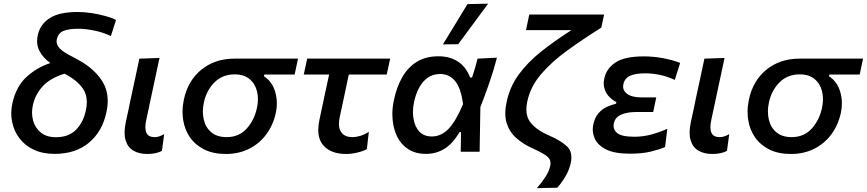

<svg xmlns="http://www.w3.org/2000/svg" viewBox="-20 -810 4628 1025"><path d="M271.5 11.5Q207.5 11.5 160 -11Q112.5 -33.5 83.5 -72Q54.5 -110.5 45 -158.5Q40 -181.5 40 -205Q40 -231 46 -258Q66 -348.5 121.5 -399.2Q177 -450 249 -473.5Q210 -500.5 191 -537.5Q178 -561.5 178 -591Q178 -605.5 181.5 -622Q194 -680 245 -713Q296 -746 394.5 -746Q432 -746 471.5 -739.8Q511 -733.5 545 -723.8Q579 -714 599.5 -704L572 -617.5Q529 -638 481.8 -647.2Q434.5 -656.5 397 -656.5Q347.5 -656.5 319 -645Q290.5 -633.5 283 -599Q282 -594.5 282 -589.5Q282 -576 291 -561.5Q302.5 -542 345.5 -518.5L397.5 -490.5Q483.5 -444 526.5 -375.5Q555 -329.5 555 -271Q555 -242 548 -210.5Q526.5 -108 455 -48.2Q383.5 11.5 271.5 11.5ZM155.5 -248.5Q151 -228.5 151 -209Q151 -187.5 156.5 -167Q167 -128 197.5 -102.8Q228 -77.5 278.5 -77.5Q347.5 -77.5 386.5 -117.8Q425.5 -158 438.5 -221.5Q443.5 -244 443.5 -264.5Q443.5 -306 422.5 -337Q391 -382.5 324.5 -416.5Q247.5 -393 207.5 -348.8Q167.5 -304.5 155.5 -248.5Z M766 12Q723.5 12 693 -5.2Q662.5 -22.5 651 -60Q645 -78 645 -102Q645 -127 651.5 -158Q659.5 -194 665 -219.5Q670 -245 676 -273Q690.5 -339.5 701.5 -391.5Q712.5 -443 724 -497L831.5 -500.5Q812.5 -412 796.5 -337.2Q780.5 -262.5 769.5 -210.5L760.5 -168.5Q756 -148 756 -132Q756 -114 761.5 -101.5Q771 -78 806.5 -78Q829.5 -78 856.5 -94L844.5 -4.5Q830.5 3 811 7.5Q791.5 12 766 12Z M1186.5 12Q1118.5 12 1070.5 -12Q1022.5 -36 994.2 -76.8Q966 -117.5 958 -169Q954.5 -191 954.5 -213.5Q954.5 -244 961 -275.5Q982 -378.5 1054.8 -437.8Q1127.5 -497 1232 -497H1571L1553 -412H1391L1389 -403Q1433 -374.5 1449 -320Q1458 -289.5 1458 -257.5Q1458 -233 1452.5 -207.5Q1438 -141.5 1401.2 -92.2Q1364.5 -43 1309.5 -15.5Q1254.5 12 1186.5 12ZM1190 -78Q1255.5 -78 1296.5 -123Q1337.5 -168 1351.5 -233Q1357 -258 1357 -280.5Q1357 -302.5 1352 -322.5Q1342 -363.5 1312 -388.2Q1282 -413 1232.5 -413Q1167.5 -413 1124.8 -370Q1082 -327 1068.5 -263Q1063 -237.5 1063 -214.5Q1063 -192 1068 -171.5Q1077.5 -129.5 1108 -103.8Q1138.5 -78 1190 -78Z M1827.5 12Q1747 12 1706.5 -33.5Q1679 -64.5 1679 -116Q1679 -140.5 1685 -169Q1698.5 -233 1711 -291.5Q1723.5 -350 1737 -412H1601.5L1620 -497H2063L2044.5 -412H1842Q1830 -356 1818.5 -300.5Q1806.5 -245 1794.5 -189Q1789.5 -166.5 1789.5 -148.5Q1789.5 -121.5 1801 -105Q1819.5 -78 1861 -78Q1881 -78 1903 -84.5Q1925 -91 1949 -106.5L1938.5 -14Q1919 -3 1887.8 4.5Q1856.5 12 1827.5 12Z M2254.5 11.5Q2199 11.5 2160.8 -12.8Q2122.5 -37 2101.5 -78.2Q2080.5 -119.5 2076 -171Q2074.5 -185.5 2074.5 -200Q2074.5 -237 2083 -276Q2097.5 -345 2127.2 -397.5Q2157 -450 2204.8 -479.8Q2252.5 -509.5 2321 -509.5Q2382 -509.5 2425 -481.2Q2468 -453 2490 -396H2500Q2510 -425.5 2517 -450.2Q2524 -475 2529.5 -497L2633 -502Q2616 -436.5 2592.2 -367.5Q2568.5 -298.5 2544.5 -238.5Q2542.5 -118.5 2540.5 0H2439.5Q2440 -26.5 2440.5 -53Q2440.5 -79.5 2441 -104.5H2433Q2397 -43 2352.8 -15.8Q2308.5 11.5 2254.5 11.5ZM2286 -81.5Q2335.5 -81.5 2374.8 -122.5Q2414 -163.5 2452 -254Q2440.5 -341.5 2409 -378.2Q2377.5 -415 2330 -415Q2290 -415 2262 -394.2Q2234 -373.5 2216.5 -339.8Q2199 -306 2191 -267.5Q2184.5 -238.5 2184.5 -212Q2184.5 -194 2187.5 -177Q2194 -134.5 2218.2 -108Q2242.5 -81.5 2286 -81.5ZM2344.5 -573Q2377.5 -627.5 2410.5 -681Q2443 -734.5 2475.5 -788L2586 -790.5Q2545.5 -735 2505.5 -681.5Q2465.5 -627.5 2426 -574Z M2846 194.5Q2873 163.5 2892.2 133.8Q2911.5 104 2917 77Q2919 69 2919 62Q2919 37 2897.5 22Q2869.5 2.5 2822 -18.5Q2771.5 -41.5 2735.5 -73.8Q2699.5 -106 2685 -153Q2677.5 -176.5 2677.5 -205Q2677.5 -233 2684.5 -265Q2701.5 -347 2749.8 -412.8Q2798 -478.5 2870 -535.5Q2942 -592.5 3030.5 -649H2788L2805.5 -732.5H3205L3190 -662.5Q3094.5 -602.5 3010.8 -542.2Q2927 -482 2869.5 -415.2Q2812 -348.5 2795 -268.5Q2790 -245.5 2790 -226Q2790 -184 2812 -156.5Q2843.5 -115.5 2913 -86Q2975.5 -58.5 3007.5 -28Q3030.5 -5.5 3030.5 30Q3030.5 44 3027 60Q3018.5 99 2997.8 133.5Q2977 168 2955 192Z M3344 10.5Q3259 10.5 3213.8 -13.2Q3168.5 -37 3154 -73Q3144.5 -96 3144.5 -120Q3144.5 -133 3147.5 -146Q3155.5 -183 3174.8 -205.2Q3194 -227.5 3219 -239Q3244 -250.5 3269 -256.5L3270.5 -265.5Q3253.5 -273 3235.8 -289.8Q3218 -306.5 3208.5 -332Q3203 -346.5 3203 -364Q3203 -376.5 3206 -391Q3217.5 -444.5 3266.2 -476.8Q3315 -509 3417.5 -509Q3470 -509 3522.8 -498.8Q3575.5 -488.5 3611 -474L3582.5 -383.5Q3539 -403 3499.8 -410.8Q3460.5 -418.5 3423.5 -418.5Q3371 -418.5 3342.8 -405Q3314.5 -391.5 3308 -361Q3306.5 -354 3306.5 -348Q3306.5 -325.5 3326.5 -310Q3352 -290 3405.5 -290H3483.5L3467 -212H3376Q3328.5 -212 3296.2 -198Q3264 -184 3257 -151.5Q3255.5 -144.5 3255.5 -138.5Q3255.5 -115.5 3274.5 -100Q3298 -80 3367.5 -80Q3414.5 -80 3460.2 -92.8Q3506 -105.5 3542.5 -122.5L3530.5 -25Q3502 -12.5 3455.5 -1Q3409 10.5 3344 10.5Z M3782.5 12Q3740 12 3709.5 -5.2Q3679 -22.5 3667.5 -60Q3661.5 -78 3661.5 -102Q3661.5 -127 3668 -158Q3676 -194 3681.5 -219.5Q3686.5 -245 3692.5 -273Q3707 -339.5 3718 -391.5Q3729 -443 3740.5 -497L3848 -500.5Q3829 -412 3813 -337.2Q3797 -262.5 3786 -210.5L3777 -168.5Q3772.5 -148 3772.5 -132Q3772.5 -114 3778 -101.5Q3787.5 -78 3823 -78Q3846 -78 3873 -94L3861 -4.5Q3847 3 3827.5 7.5Q3808 12 3782.5 12Z M4203 12Q4135 12 4087 -12Q4039 -36 4010.8 -76.8Q3982.5 -117.5 3974.5 -169Q3971 -191 3971 -213.5Q3971 -244 3977.5 -275.5Q3998.5 -378.5 4071.2 -437.8Q4144 -497 4248.5 -497H4587.5L4569.5 -412H4407.5L4405.5 -403Q4449.5 -374.5 4465.5 -320Q4474.5 -289.5 4474.5 -257.5Q4474.5 -233 4469 -207.5Q4454.5 -141.5 4417.8 -92.2Q4381 -43 4326 -15.5Q4271 12 4203 12ZM4206.5 -78Q4272 -78 4313 -123Q4354 -168 4368 -233Q4373.5 -258 4373.5 -280.5Q4373.5 -302.5 4368.5 -322.5Q4358.5 -363.5 4328.5 -388.2Q4298.5 -413 4249 -413Q4184 -413 4141.2 -370Q4098.5 -327 4085 -263Q4079.5 -237.5 4079.5 -214.5Q4079.5 -192 4084.5 -171.5Q4094 -129.5 4124.5 -103.8Q4155 -78 4206.5 -78Z"/></svg>

Font: Heraclito Medium
Style: Italic
Weight: 500
Italic angle: -12°
Designer: Kostas Bartsokas (font) & Cristiano Sobral (main changes)
Foundry: Kostas Bartsokas (font) & Cristiano Sobral (main changes)
Version: Version 1.00;July 8, 2020;FontCreator 13.0.0.2655 64-bit